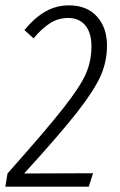

<svg xmlns="http://www.w3.org/2000/svg" viewBox="-30 -696 446 716"><path d="M369 -526Q369 -467 345.5 -413.5Q322 -360 258 -278Q194 -196 60 -49L317 -50L301 0H-10L-2 -49Q142 -211 206 -292.5Q270 -374 290.5 -421.5Q311 -469 311 -523Q311 -574 288 -601.5Q265 -629 224 -629Q188 -629 157.5 -610Q127 -591 95 -553L61 -584Q101 -632 141 -654Q181 -676 227 -676Q294 -676 331.5 -634.5Q369 -593 369 -526Z"/></svg>

Font: Fira Sans Extra Condensed Light
Style: Italic
Weight: 300
Width: 3
Italic angle: -8°
Designer: Carrois Corporate & Edenspiekermann AG
Foundry: Carrois Corporate GbR & Edenspiekermann AG
Version: Version 4.203